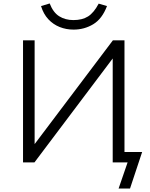

<svg xmlns="http://www.w3.org/2000/svg" viewBox="-20 -938 865 1109"><path d="M665 151 717 0H631V-600L630 -599L179 0H113V-705H180V-106L181 -107L632 -705H699V-60H801L731 151ZM405 -767Q362 -767 324.5 -782Q287 -797 259 -827Q231 -857 217 -903L267 -918Q287 -866 322 -844Q357 -822 404 -822Q455 -822 488.5 -843Q522 -864 550 -917L598 -903Q570 -829 518.5 -798Q467 -767 405 -767Z"/></svg>

Font: Nunito Sans 7pt Light
Style: Regular
Weight: 300
Designer: Vernon Adams
Foundry: Vernon Adams
Version: Version 3.101;gftools[0.9.27]